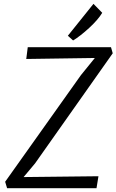

<svg xmlns="http://www.w3.org/2000/svg" viewBox="-20 -997 617 1017"><path d="M367.2 -782.7 339.4 -807.6 475.1 -976.6 521.5 -929.2Q500 -893.1 452.9 -849.6Q405.8 -806.2 367.2 -782.7ZM17.6 0 7.3 -34.2 408.7 -599.1 482.4 -689.9 119.1 -684.6 127 -747.1H567.9L577.1 -714.8L165.5 -131.3L105 -59.1L501.5 -63.5L491.2 0Z"/></svg>

Font: HaufeMerriweatherSansLt
Style: Italic
Weight: 300
Designer: Eben Sorkin ( eben@eyebytes.com )
Foundry: Eben Sorkin
Version: Version 1.56